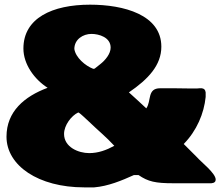

<svg xmlns="http://www.w3.org/2000/svg" viewBox="-20 -768 942 821"><path d="M720.7 15.6H883.8C896.5 14.6 902.3 8.8 902.3 0C902.3 -27.6 839.3 -75.7 822.3 -95.7L765.6 -152.3C821.3 -209 852.5 -283.2 859.4 -353.5V-373C857.4 -384.8 853.5 -388.7 842.8 -390.6C835.9 -390.6 828.1 -390.6 821.3 -389.6H798.8C772.5 -389.6 747.1 -390.6 722.7 -390.6H665C608.2 -390.6 628.2 -335.9 605.5 -304.7C580.9 -327.6 556.3 -350.6 531.2 -373C614.3 -429.7 669.9 -489.3 669.9 -568.4C669.9 -705.1 508.8 -748 365.2 -748C203.5 -748 80.1 -690.7 80.1 -560.5C80.1 -493.2 127 -428.7 183.6 -392.6C84 -355.5 7.8 -291 7.8 -183.6C7.8 -59.6 144.5 33.2 339.8 33.2H382.8C442.4 28.3 501 3.9 552.7 -19.5H572.3C613.6 8.9 645.3 15.6 720.7 15.6ZM253.9 -195.3C253.9 -232.4 285.2 -273.4 314.5 -287.1C317.4 -287.1 326.2 -279.3 335 -271.5L361.3 -247.1C397 -212.3 435.1 -181.6 468.8 -144.5C434.6 -126 400.4 -113.3 361.3 -113.3C315.4 -113.3 253.9 -138.7 253.9 -195.3ZM297.9 -558.6C297.9 -599.6 335 -623 371.1 -623C403.3 -623 453.1 -608.4 453.1 -564.5C453.1 -538.1 430.7 -510.7 408.2 -493.2L384.8 -474.6C381.8 -474.6 381.8 -473.6 378.9 -473.6C344.8 -486.4 303.1 -522.2 297.9 -558.6Z"/></svg>

Font: Bowlby One SC
Style: Regular
Weight: 400
Width: 1
Version: Version 1.2